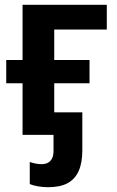

<svg xmlns="http://www.w3.org/2000/svg" viewBox="-20 -562 486 800"><path d="M181 218Q160 218 139 214.5Q118 211 104 205V113Q116 117 128 119.5Q140 122 154 122Q168 122 179 116.5Q190 111 196.5 99Q203 87 203 66V0H74V-215H6V-312H74V-542H425V-439H206V-312H353V-215H206V-94H323V64Q323 116 308 150Q293 184 262 201Q231 218 181 218Z"/></svg>

Font: Noto Sans Display SemiBold
Style: Regular
Weight: 600
Designer: Monotype Design Team
Foundry: Monotype Imaging Inc.
Version: Version 2.003